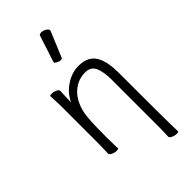

<svg xmlns="http://www.w3.org/2000/svg" viewBox="-286 -827 1071 1071"><g transform="rotate(-45 250.0 -291.5)"><path d="M216 -594Q267 -750 267 -751Q269 -759 284 -759Q299 -759 313.5 -750.5Q328 -742 328 -732Q328 -730 328 -729L265 -578Q263 -572 252 -572Q241 -572 228.5 -579Q216 -586 216 -590Q216 -592 216 -594ZM434 172Q434 176 419 176Q404 176 389 169Q374 162 374 153Q375 145 375 125.5Q375 106 376 86V-293Q376 -354 361 -390Q345 -428 300 -428Q229 -428 181 -371Q137 -315 132 -229Q128 -184 128 -79Q128 -56 130 2Q130 6 115 6Q100 6 85 -1Q70 -8 70 -17Q70 -44 72 -88V-395Q69 -458 69 -471Q69 -476 84 -476Q99 -476 114 -469Q129 -462 129 -453L126 -365L136 -384Q159 -424 204.5 -452Q250 -480 300 -480Q380 -480 409 -419Q431 -373 431 -297Q431 71 432.5 104Q434 137 434 172Z"/></g></svg>

Font: Moon Stars Kai T HW Light
Style: Regular
Weight: 300
Designer: GuiWonder
Version: Version 1.101